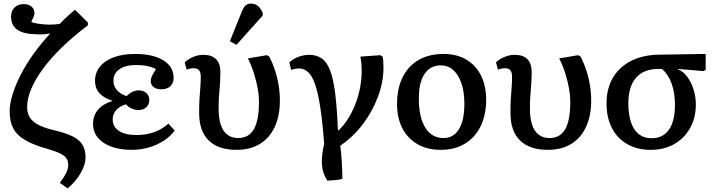

<svg xmlns="http://www.w3.org/2000/svg" viewBox="-20 -825 4011 1075"><path d="M359 230 315 199Q340 165 351 142Q362 119 362 98Q362 76 351.5 61Q341 46 316.5 34Q292 22 247 9Q168 -13 121 -40.5Q74 -68 54 -106.5Q34 -145 34 -201Q34 -244 50.5 -297Q67 -350 97 -408.5Q127 -467 169 -525Q211 -583 261 -637Q240 -634 223.5 -633Q207 -632 185 -633Q112 -634 77 -658.5Q42 -683 42 -732Q42 -764 61.5 -783Q81 -802 112 -802Q140 -802 156.5 -788Q173 -774 173 -751Q173 -743 168.5 -731.5Q164 -720 155 -702Q169 -696 196 -692Q223 -688 253 -687Q269 -687 284.5 -688Q300 -689 314 -691Q329 -706 342.5 -719.5Q356 -733 370.5 -745.5Q385 -758 400 -770L472 -699V-683Q392 -623 328.5 -561.5Q265 -500 221.5 -441Q178 -382 155 -327.5Q132 -273 132 -227Q132 -201 140 -181Q148 -161 166 -145.5Q184 -130 213.5 -117.5Q243 -105 286 -95Q351 -80 388.5 -60.5Q426 -41 442.5 -13Q459 15 459 56Q459 96 433 142Q407 188 359 230Z M719 14Q652 14 603 -4Q554 -22 527.5 -54.5Q501 -87 501 -132Q501 -178 528.5 -210.5Q556 -243 610 -260V-261Q561 -276 536.5 -303.5Q512 -331 512 -372Q512 -418 539.5 -452Q567 -486 617.5 -504.5Q668 -523 736 -523Q836 -523 894 -487.5Q952 -452 952 -389Q952 -359 933.5 -342Q915 -325 884 -325Q856 -325 840 -337.5Q824 -350 824 -372Q824 -381 827 -389.5Q830 -398 836.5 -410Q843 -422 853 -438Q834 -449 805.5 -455Q777 -461 742 -461Q683 -461 649 -437.5Q615 -414 615 -373Q615 -343 634.5 -320.5Q654 -298 689 -287Q706 -304 722.5 -311.5Q739 -319 757 -319Q783 -319 799.5 -304Q816 -289 816 -265Q816 -241 799.5 -225Q783 -209 756 -209Q737 -209 718 -217Q699 -225 685 -241Q649 -230 630 -208Q611 -186 611 -157Q611 -115 646 -92Q681 -69 745 -69Q781 -69 813.5 -76.5Q846 -84 873.5 -98.5Q901 -113 923 -133L958 -94Q934 -61 896.5 -37Q859 -13 813.5 0.5Q768 14 719 14Z M1305 14Q1202 14 1148.5 -38.5Q1095 -91 1095 -193Q1095 -241 1097 -273Q1099 -305 1101.5 -333.5Q1104 -362 1104 -397Q1104 -420 1094.5 -431.5Q1085 -443 1065 -443Q1055 -443 1045 -441Q1035 -439 1025 -435L1014 -476Q1036 -496 1063.5 -507Q1091 -518 1118 -518Q1166 -518 1190 -493.5Q1214 -469 1214 -421Q1214 -392 1212.5 -368.5Q1211 -345 1209 -323Q1207 -301 1205.5 -276Q1204 -251 1204 -218Q1204 -164 1216 -127Q1228 -90 1253 -71Q1278 -52 1313 -52Q1373 -52 1401.5 -101.5Q1430 -151 1430 -255Q1430 -291 1422.5 -332Q1415 -373 1401.5 -415.5Q1388 -458 1368 -498L1474 -516L1487 -509Q1506 -473 1519.5 -432Q1533 -391 1540 -348Q1547 -305 1547 -262Q1547 -176 1518 -114Q1489 -52 1435 -19Q1381 14 1305 14ZM1304 -574 1267 -594 1333 -758Q1344 -785 1355.5 -795Q1367 -805 1386 -805Q1407 -805 1423 -792.5Q1439 -780 1451 -753V-738Z M1812 186Q1799 165 1791.5 142.5Q1784 120 1782.5 95.5Q1781 71 1784 42.5Q1787 14 1795 -19Q1786 -140 1773.5 -222Q1761 -304 1744.5 -352Q1728 -400 1705.5 -421Q1683 -442 1651 -442Q1639 -442 1610 -434L1600 -475Q1619 -495 1650 -506.5Q1681 -518 1711 -518Q1753 -518 1782 -497.5Q1811 -477 1829 -429Q1847 -381 1857 -299.5Q1867 -218 1872 -96H1877Q1906 -124 1929.5 -161.5Q1953 -199 1970 -243Q1987 -287 1996 -334Q2005 -381 2005 -429Q2005 -454 2003 -473Q2001 -492 1998 -508L2110 -516L2122 -508Q2125 -497 2126 -481Q2127 -465 2127 -446Q2127 -366 2096.5 -284Q2066 -202 2012 -130.5Q1958 -59 1885 -9Q1888 9 1890 31.5Q1892 54 1893.5 79.5Q1895 105 1896 130Q1897 155 1897 176Q1885 180 1869 182Q1853 184 1838 185Q1823 186 1812 186Z M2449 14Q2373 14 2318 -17.5Q2263 -49 2233 -106.5Q2203 -164 2203 -243Q2203 -330 2234.5 -393Q2266 -456 2324.5 -489.5Q2383 -523 2464 -523Q2537 -523 2590.5 -491.5Q2644 -460 2673 -402.5Q2702 -345 2702 -267Q2702 -181 2671 -118Q2640 -55 2583 -20.5Q2526 14 2449 14ZM2463 -52Q2519 -52 2549.5 -101.5Q2580 -151 2580 -244Q2580 -310 2563.5 -358.5Q2547 -407 2517.5 -433Q2488 -459 2448 -459Q2389 -459 2357 -411Q2325 -363 2325 -273Q2325 -168 2361.5 -110Q2398 -52 2463 -52Z M3048 14Q2945 14 2891.5 -38.5Q2838 -91 2838 -193Q2838 -241 2840 -273Q2842 -305 2844.5 -333.5Q2847 -362 2847 -397Q2847 -420 2837.5 -431.5Q2828 -443 2808 -443Q2798 -443 2788 -441Q2778 -439 2768 -435L2757 -476Q2779 -496 2806.5 -507Q2834 -518 2861 -518Q2909 -518 2933 -493.5Q2957 -469 2957 -421Q2957 -392 2955.5 -368.5Q2954 -345 2952 -323Q2950 -301 2948.5 -276Q2947 -251 2947 -218Q2947 -164 2959 -127Q2971 -90 2996 -71Q3021 -52 3056 -52Q3116 -52 3144.5 -101.5Q3173 -151 3173 -255Q3173 -291 3165.5 -332Q3158 -373 3144.5 -415.5Q3131 -458 3111 -498L3217 -516L3230 -509Q3249 -473 3262.5 -432Q3276 -391 3283 -348Q3290 -305 3290 -262Q3290 -176 3261 -114Q3232 -52 3178 -19Q3124 14 3048 14Z M3623 14Q3548 14 3492 -18Q3436 -50 3406 -108Q3376 -166 3376 -246Q3376 -330 3412 -390.5Q3448 -451 3514.5 -484.5Q3581 -518 3673 -519L3931 -523V-434L3919 -427L3776 -439V-437Q3806 -425 3828 -395Q3850 -365 3863 -324.5Q3876 -284 3876 -239Q3876 -165 3843.5 -107.5Q3811 -50 3754.5 -18Q3698 14 3623 14ZM3628 -51Q3692 -51 3725.5 -99Q3759 -147 3759 -237Q3759 -306 3740 -358Q3721 -410 3686 -439H3666Q3584 -439 3541 -389.5Q3498 -340 3498 -246Q3498 -184 3513 -140Q3528 -96 3557 -73.5Q3586 -51 3628 -51Z"/></svg>

Font: Literata 18pt Medium
Style: Regular
Weight: 500
Designer: Latin by Veronika Burian and Jose Scaglione. Greek by Irene Vlachou. Cyrillic by Vera Evstafieva.
Foundry: TypeTogether
Version: Version 3.103;gftools[0.9.29]